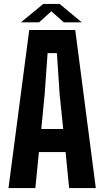

<svg xmlns="http://www.w3.org/2000/svg" viewBox="-20 -952 529 972"><path d="M23 0 128 -800H361L465 0H330L312 -182H177L159 0ZM189 -299H300L282 -474L268 -683H221L206 -474ZM86 -839 199 -932H282L394 -839H303L240 -895L178 -839Z"/></svg>

Font: Big Shoulders Text ExtraBold
Style: Regular
Weight: 800
Designer: Patric King
Foundry: XO Type Co
Version: Version 1.000; ttfautohint (v1.8.2)